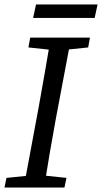

<svg xmlns="http://www.w3.org/2000/svg" viewBox="-20 -838 456 858"><path d="M0 0 9 -43 136 -56H155L277 -43L268 0ZM86 0 153 -360Q167 -437 180.5 -515Q194 -593 207 -670H298L230 -310Q216 -233 202.5 -155Q189 -77 177 0ZM107 -626 115 -670H382L374 -626L249 -613H229ZM128 -758 141 -818H416L403 -758Z"/></svg>

Font: Source Serif 4 18pt
Style: Italic
Weight: 400
Italic angle: -12°
Designer: Frank Grießhammer
Foundry: Adobe Systems Incorporated
Version: Version 4.004;hotconv 1.0.116;makeotfexe 2.5.65601